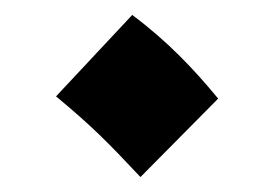

<svg xmlns="http://www.w3.org/2000/svg" viewBox="-20 -433 367 257"><path d="M168 -196 272 -301C240 -340 204 -378 157 -413L55 -304C102 -265 123 -244 168 -196Z"/></svg>

Font: Noto Sans Arabic UI XCn
Style: Bold
Weight: 700
Width: 2
Designer: Monotype Design Team, Nadine Chahine and Nizar Qandah
Foundry: Monotype Imaging Inc.
Version: Version 2.010